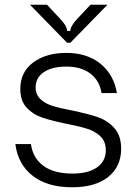

<svg xmlns="http://www.w3.org/2000/svg" viewBox="-20 -783 583 813"><path d="M45 -173H111Q119 -114 163.5 -81Q208 -48 288 -48Q353 -48 390.5 -74Q428 -100 428 -147Q428 -184 405.5 -205.5Q383 -227 350 -237.5Q317 -248 261 -259Q198 -272 159 -285Q120 -298 93 -327Q66 -356 66 -406Q66 -478 120.5 -518.5Q175 -559 261 -559Q349 -559 405.5 -513Q462 -467 475 -389H410Q401 -443 362 -472Q323 -501 261 -501Q200 -501 165.5 -477.5Q131 -454 131 -413Q131 -382 151.5 -363Q172 -344 202.5 -334.5Q233 -325 286 -315Q353 -301 394 -287Q435 -273 464 -241Q493 -209 493 -153Q493 -78 438.5 -34Q384 10 285 10Q181 10 118.5 -38.5Q56 -87 45 -173ZM264 -602 107 -763H179L236 -702Q264 -672 264 -652H278Q278 -672 306 -702L363 -763H435L278 -602Z"/></svg>

Font: Open Sauce Sans Light
Style: Regular
Weight: 300
Designer: Alfredo Marco Pradil
Foundry: Creative Sauce Fz LLC
Version: Version 1.477